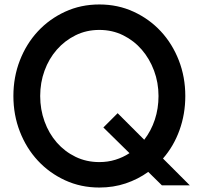

<svg xmlns="http://www.w3.org/2000/svg" viewBox="-20 -830 890 860"><path d="M830 0H705L644 -60Q598 -27 543 -8.5Q488 10 425 10Q342 10 271.5 -22.5Q201 -55 149.5 -110.5Q98 -166 69 -240.5Q40 -315 40 -400Q40 -485 69 -559.5Q98 -634 149.5 -689.5Q201 -745 271.5 -777.5Q342 -810 425 -810Q508 -810 578.5 -777.5Q649 -745 700.5 -689.5Q752 -634 781 -559.5Q810 -485 810 -400Q810 -319 784 -247Q758 -175 710 -120ZM690 -400Q690 -460 670 -513.5Q650 -567 615 -607.5Q580 -648 531.5 -672Q483 -696 425 -696Q367 -696 318.5 -672Q270 -648 234.5 -607.5Q199 -567 179.5 -513.5Q160 -460 160 -400Q160 -340 179.5 -286Q199 -232 234.5 -191.5Q270 -151 318.5 -127.5Q367 -104 425 -104Q463 -104 497 -114.5Q531 -125 560 -144L443 -259L507 -323L626 -204Q657 -244 673.5 -294Q690 -344 690 -400Z"/></svg>

Font: Gauge Heavy
Style: Heavy
Weight: 900
Designer: Daniel Pimley
Foundry: Daniel Pimley
Version: Version 2.0